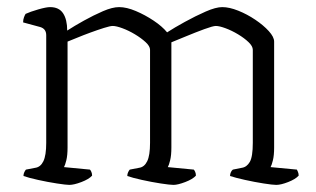

<svg xmlns="http://www.w3.org/2000/svg" viewBox="-20 -520 890 540"><path d="M175 0Q166 0 140 -4Q114 -8 87 -14Q60 -20 46 -25Q46 -31 48.5 -36Q51 -41 53 -43L79 -48Q94 -50 102 -66.5Q110 -83 110 -118V-421Q110 -439 93 -444L45 -457Q45 -465 47.5 -471.5Q50 -478 52 -481Q65 -487 87.5 -493.5Q110 -500 121 -500Q146 -500 157.5 -482.5Q169 -465 169 -434Q189 -447 216 -462Q243 -477 269.5 -488.5Q296 -500 315 -500Q336 -500 362 -489Q388 -478 412 -462Q436 -446 450 -429Q470 -442 500 -458.5Q530 -475 558.5 -487.5Q587 -500 605 -500Q625 -500 650 -490Q675 -480 698 -464.5Q721 -449 736 -432.5Q751 -416 751 -403V-105Q751 -83 747.5 -69Q744 -55 741 -50L815 -43Q816 -41 818 -36.5Q820 -32 820 -26Q811 -16 790.5 -8Q770 0 757 0Q747 0 721.5 -4Q696 -8 669 -14Q642 -20 627 -25Q627 -31 629.5 -36Q632 -41 635 -43L660 -48Q674 -50 682.5 -64.5Q691 -79 691 -118V-380Q691 -390 679 -401.5Q667 -413 649.5 -423.5Q632 -434 614.5 -440.5Q597 -447 587 -447Q579 -447 554.5 -438Q530 -429 503.5 -418Q477 -407 462 -401V-105Q462 -83 458.5 -69Q455 -55 452 -50L525 -43Q527 -41 529 -36.5Q531 -32 531 -26Q522 -16 501 -8Q480 0 468 0Q458 0 432 -4Q406 -8 379 -14Q352 -20 338 -25Q338 -31 340.5 -36Q343 -41 345 -43L371 -48Q386 -50 394 -66.5Q402 -83 402 -118V-380Q402 -390 389.5 -401.5Q377 -413 359.5 -423.5Q342 -434 324.5 -440.5Q307 -447 297 -447Q290 -447 272.5 -441.5Q255 -436 234.5 -428.5Q214 -421 196 -413.5Q178 -406 170 -403V-105Q170 -83 166.5 -69Q163 -55 160 -50L233 -43Q235 -41 237 -36.5Q239 -32 239 -26Q230 -16 209 -8Q188 0 175 0Z"/></svg>

Font: Texturina 72pt ExtraLight
Style: Regular
Weight: 200
Designer: Guillermo Torres Carreño
Foundry: Omnibus-Type
Version: Version 1.002; ttfautohint (v1.8.3)